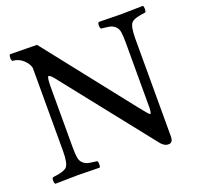

<svg xmlns="http://www.w3.org/2000/svg" viewBox="-117 -772 933 908"><g transform="rotate(-20 349.5 -318.5)"><path d="M556.2 -512.2Q556.2 -547.4 553 -565.7Q549.8 -584 537.8 -594.5Q525.9 -605 512.9 -607.9Q500 -610.8 469.2 -613.8Q464.4 -617.7 464.1 -629.9Q463.9 -642.1 469.2 -647Q557.1 -645 580.1 -645Q609.9 -645 691.9 -647Q695.8 -642.1 695.8 -630.1Q695.8 -618.2 691.9 -613.8Q635.7 -607.9 620.4 -592Q605 -576.2 605 -512.2V-21Q605 9.8 582 9.8Q560.1 9.8 542 -14.2L192.9 -455.1Q168 -488.3 159.2 -487.8Q151.4 -487.8 150.9 -439V-132.8Q150.9 -97.7 154.1 -79.3Q157.2 -61 169.2 -50.5Q181.2 -40 194.1 -37.1Q207 -34.2 237.8 -30.8Q241.7 -25.9 241.9 -13.9Q242.2 -2 237.8 2Q153.8 0 127 0Q101.1 0 15.1 2Q10.3 -2 10 -13.9Q9.8 -25.9 15.1 -30.8Q71.3 -36.6 86.7 -52.7Q102.1 -68.8 102.1 -132.8V-549.8Q97.2 -571.8 75.2 -591.8Q53.2 -611.8 22.9 -613.8Q18.1 -617.7 18.1 -629.9Q18.1 -642.1 22.9 -647L158.2 -645L501 -210Q543.9 -154.8 548.8 -154.8Q555.7 -154.8 556.2 -185.1Z"/></g></svg>

Font: Linux Libertine O
Style: Regular
Weight: 400
Designer: Philipp H. Poll
Foundry: Philipp H. Poll
Version: Version 5.3.0